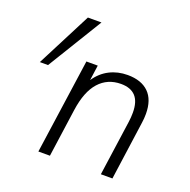

<svg xmlns="http://www.w3.org/2000/svg" viewBox="-124 -817 925 937"><g transform="rotate(20 338.0 -348.5)"><path d="M176 -697H246.5L72.5 -412.5H30ZM242.5 -493H301.5L290.5 -414Q319.5 -457 361.8 -478.5Q404 -500 455 -500Q526 -500 564.5 -462.5Q603 -425 603 -351.5Q603 -328 599.5 -305L557 0H497L537.5 -287Q541 -311.5 541 -335.5Q541 -392.5 515.5 -420.2Q490 -448 439.5 -448Q370 -448 325.8 -398.8Q281.5 -349.5 267.5 -249.5L232.5 0H172.5Z"/></g></svg>

Font: HK Grotesk Light
Style: Italic
Weight: 300
Italic angle: -16°
Designer: Alfredo Marco Pradil
Foundry: Hanken Design Co.
Version: Version 3.001